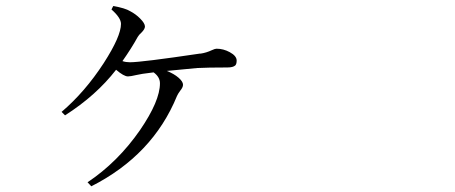

<svg xmlns="http://www.w3.org/2000/svg" viewBox="-20 -578 1540 650"><path d="M289.1 52.7 276.4 39.1Q378.9 -29.3 454.1 -137.7Q521.5 -236.3 521.5 -295.9Q521.5 -317.4 500 -333L462.9 -328.1Q456.1 -327.1 442.4 -324.2Q421.9 -319.3 413.1 -319.3Q399.4 -319.3 373 -341.8Q305.7 -254.9 200.2 -187.5L188.5 -199.2Q267.6 -266.6 331.1 -364.3Q389.6 -455.1 389.6 -497.1Q389.6 -517.6 357.4 -545.9L363.3 -557.6Q403.3 -550.8 420.9 -540Q439.5 -530.3 454.1 -515.6Q470.7 -499 470.7 -488.3Q470.7 -479.5 459 -467.8Q450.2 -460 446.3 -453.1Q424.8 -414.1 394.5 -371.1Q406.2 -367.2 419.9 -367.2Q459 -367.2 656.2 -396.5H659.2Q678.7 -399.4 697.3 -408.2Q708 -413.1 712.9 -413.1Q736.3 -413.1 757.8 -401.4Q781.2 -388.7 781.2 -373Q781.2 -361.3 776.4 -356.4Q768.6 -349.6 750 -349.6Q682.6 -349.6 647.5 -347.7Q614.3 -344.7 544.9 -337.9Q569.3 -328.1 584.5 -314.9Q599.6 -301.8 599.6 -291Q599.6 -282.2 589.8 -270.5Q582 -259.8 579.1 -252.9Q497.1 -52.7 289.1 52.7Z"/></svg>

Font: Bpmf GenYo Min R
Style: R
Weight: 400
Foundry: But Ko
Version: Version 1.320